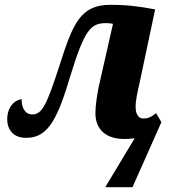

<svg xmlns="http://www.w3.org/2000/svg" viewBox="-20 -567 709 797"><path d="M417 210H530L650 -60L628 -97C604 -79 593 -75 575 -75C552 -75 543 -97 543 -124C543 -152 551 -186 559 -221L624 -528C560 -540 510 -547 438 -547C313 -547 282 -468 226 -292C173 -129 154 -92 114 -92C83 -92 69 -122 70 -155C50 -155 10 -131 10 -72C10 -27 37 8 95 5C184 2 222 -84 273 -255C332 -447 358 -471 421 -471C433 -471 439 -470 449 -468L398 -243C383 -183 376 -127 376 -98C376 -28 421 10 497 10C514 10 526 8 539 7Z"/></svg>

Font: Noto Serif SemiCondensed Extra
Style: Italic
Weight: 800
Width: 4
Italic angle: -12°
Designer: Monotype Design Team
Foundry: Monotype Imaging Inc.
Version: Version 1.901